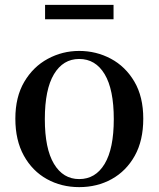

<svg xmlns="http://www.w3.org/2000/svg" viewBox="-20 -752 652 788"><path d="M305 16Q232 16 172.5 -17Q113 -50 78 -113Q43 -176 43 -265Q43 -354 79.5 -416Q116 -478 176 -510.5Q236 -543 305 -543Q375 -543 435 -511Q495 -479 531.5 -417Q568 -355 568 -265Q568 -175 533 -112.5Q498 -50 438.5 -17Q379 16 305 16ZM305 -17Q372 -17 409.5 -79.5Q447 -142 447 -263Q447 -385 409.5 -447.5Q372 -510 305 -510Q239 -510 201.5 -447.5Q164 -385 164 -263Q164 -142 201.5 -79.5Q239 -17 305 -17ZM165 -673V-732H446V-673Z"/></svg>

Font: Noto Serif TC SemiBold
Style: Regular
Weight: 600
Version: Version 2.002-H1;hotconv 1.1.0;makeotfexe 2.6.0